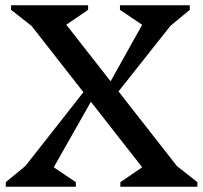

<svg xmlns="http://www.w3.org/2000/svg" viewBox="-20 -710 773 730"><path d="M437.6 0V-17.4L568.3 -106.4V-13L48.7 -677L122.8 -593.4L22.1 -672.6V-690H315V-672.6L184.4 -583.6V-677L704 -13L629.8 -96.6L730.5 -17.4V0ZM2 0V-17.4L97.6 -96.4L24.8 -13L318.9 -387.2L354.6 -374.1L149.7 -13V-97.3L268.3 -17.4V0ZM353.1 -315.9 554.7 -677V-592.7L436.1 -672.6V-690H701.6V-672.6L606 -593.6L679.7 -677L393.7 -315.9Z"/></svg>

Font: Platypi Light
Style: Regular
Weight: 300
Designer: David Sargent
Foundry: Bolt Cutter Type
Version: Version 1.200